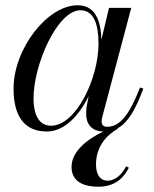

<svg xmlns="http://www.w3.org/2000/svg" viewBox="-20 -490 587 730"><path d="M470 147.5 459.5 142.5C446.5 167 423.5 197 388 197C364 197 345 177 345 135.5C345 57.5 397 16.5 428 -0.5L427.5 -2.5C465.5 -23 494.5 -71 525 -153L512.5 -157.5C471 -51.5 435.5 -8 387 -8C372 -8 366.5 -16.5 366.5 -28C366.5 -32.5 367 -38.5 368.5 -44L479 -460H394.5L365.5 -339C363.5 -409 344 -470 275 -470C160.5 -470 31.5 -305.5 31.5 -152.5C31.5 -51.5 70.5 10 158 10C224 10 280 -49 317 -124.5L309.5 -85C308.5 -78 307.5 -69 307.5 -58C307.5 -18.5 328 9 373 10C315.5 37.5 252 83.5 252 144.5C252 204.5 304 220 355 220C426 220 455.5 175.5 470 147.5ZM354.5 -324C354.5 -191.5 269 -12 174 -12C133 -12 107.5 -46 107.5 -116C107.5 -246 199 -451 285.5 -451C336.5 -451 354.5 -398.5 354.5 -324Z"/></svg>

Font: Bodoni* 16pt
Style: Italic
Weight: 400
Italic angle: -13°
Version: Version 2.3